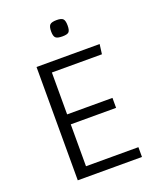

<svg xmlns="http://www.w3.org/2000/svg" viewBox="-150 -907 813 995"><g transform="rotate(-20 256.5 -409.0)"><path d="M169 -54H458V0H104V-625H452L445 -571H169V-340H419V-285H169ZM238 -772Q238 -799 247.5 -808.5Q257 -818 285 -818Q311 -818 320 -808.5Q329 -799 329 -772Q329 -746 320.5 -737Q312 -728 285 -728Q257 -728 247.5 -737Q238 -746 238 -772Z"/></g></svg>

Font: Changa ExtraLight
Style: Regular
Weight: 275
Designer: Eduardo Rodriguez Tunni
Foundry: Eduardo Rodriguez Tunni
Version: Version 2.002; ttfautohint (v1.5) -l 8 -r 50 -G 200 -x 14 -H